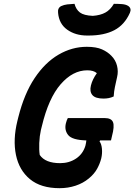

<svg xmlns="http://www.w3.org/2000/svg" viewBox="-20 -965 703 1005"><path d="M335 -347H528Q563 -347 571.5 -325.5Q580 -304 566 -252L561 -230H504L501 -225Q511 -212 513.5 -187Q516 -162 510 -136Q503 -108 488 -81Q473 -54 445 -31Q415 -6 375.5 7Q336 20 292 20Q194 20 137 -27Q80 -74 63.5 -154Q47 -234 71 -332L76 -352Q107 -475 161.5 -556.5Q216 -638 286.5 -679Q357 -720 434 -720Q484 -720 514 -706.5Q544 -693 563 -673Q585 -651 592.5 -621Q600 -591 593 -562Q586 -530 581.5 -509.5Q577 -489 575 -460Q562 -454 549 -451.5Q536 -449 522 -449Q479 -449 463.5 -467.5Q448 -486 456 -518Q464 -550 487 -582Q470 -597 437 -597Q361 -597 297.5 -524Q234 -451 199 -304L194 -284Q187 -253 185.5 -216.5Q184 -180 188 -154Q217 -111 295 -111Q342 -111 378 -135Q414 -159 427 -202Q431 -218 432 -230Q358 -232 337 -258Q316 -284 325 -320Q329 -336 335 -347ZM576 -945Q599 -945 618.5 -943.5Q638 -942 651 -934Q670 -921 660 -898Q632 -835 578.5 -807Q525 -779 444 -779H436Q375 -779 332 -809.5Q289 -840 284 -898Q281 -923 300 -933Q315 -940 332 -942Q349 -944 370 -945Q378 -915 398.5 -899.5Q419 -884 466 -882Q506 -885 532 -899.5Q558 -914 576 -945Z"/></svg>

Font: Recursive Mn Csl St
Style: Bold Italic
Weight: 700
Italic angle: -15°
Monospace: yes
Version: Version 1.079;hotconv 1.0.112;makeotfexe 2.5.65598; ttfautoh